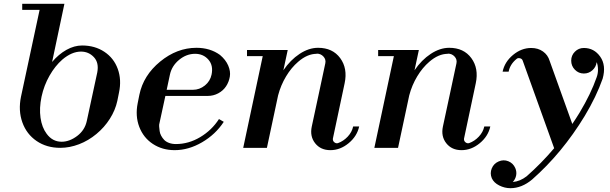

<svg xmlns="http://www.w3.org/2000/svg" viewBox="-20 -780 3220 1013"><path d="M297.9 0Q226.1 0 173.1 -36.1Q120.1 -72.3 97.9 -134.5Q75.7 -196.8 90.8 -270L189 -728H97.2V-759.8H319.8L254.9 -453.1Q289.6 -494.1 330.8 -517.1Q372.1 -540 413.1 -540Q480.5 -540 530.5 -506.8Q580.6 -473.6 601.3 -416.5Q622.1 -359.4 607.9 -292L599.1 -248Q588.4 -198.7 559.6 -153.3Q530.8 -107.9 488.8 -73.2Q446.8 -38.1 397 -19Q347.2 0 297.9 0ZM199.2 -270Q186.5 -209.5 193.8 -158.4Q201.2 -107.4 226.1 -74.2Q256.8 -32.2 305.2 -32.2Q346.7 -32.2 387.2 -62.7Q427.7 -93.3 438 -142.1L493.2 -397.9Q502.9 -449.2 475.3 -478.5Q447.8 -507.8 407.2 -507.8Q358.9 -507.8 309.1 -465.8Q270.5 -432.1 241.2 -380.6Q211.9 -329.1 199.2 -270Z M901.4 12.2Q836.4 12.2 786.6 -20.5Q736.8 -53.2 714.8 -110.6Q692.9 -168 706.5 -235.8L715.3 -279.8Q736.3 -382.3 825 -455.1Q913.6 -527.8 1016.6 -527.8Q1088.9 -527.8 1140.6 -490.2Q1170.9 -464.8 1184.1 -434.1Q1197.3 -403.3 1192.6 -375.7Q1188 -348.1 1172.9 -325Q1157.7 -301.8 1131.8 -287.8Q1106 -273.9 1076.2 -273.9H852.5L821.3 -129.9Q818.8 -122.6 819.8 -111.6Q820.8 -100.6 822.3 -88.4Q823.7 -76.2 830.3 -64Q836.9 -51.8 846.2 -42Q855.5 -32.2 871.6 -26.1Q887.7 -20 908.2 -20Q975.1 -20 1036.1 -56.4Q1097.2 -92.8 1135.3 -151.9L1160.6 -137.2Q1117.2 -70.8 1046.1 -29.3Q975.1 12.2 901.4 12.2ZM859.4 -306.2H997.6Q1032.7 -306.2 1060.8 -328.9Q1088.9 -351.6 1096.2 -386.2Q1106.4 -434.6 1079.6 -465.3Q1052.7 -496.1 1009.3 -496.1Q963.4 -496.1 924.8 -464.1Q886.2 -432.1 876.5 -386.2Z M1625 -112.8Q1635.7 -162.1 1661.9 -284.7Q1688 -407.2 1696.3 -445.8Q1700.7 -466.3 1686.5 -481.7Q1672.4 -497.1 1650.9 -497.1V-496.1Q1601.6 -496.1 1553.2 -454.1Q1517.1 -423.3 1489.3 -377Q1461.4 -330.6 1447.3 -276.9L1388.2 0H1263.2L1366.2 -483.9H1283.2V-516.1H1498L1475.1 -409.2Q1512.2 -463.9 1560.8 -495.8Q1609.4 -527.8 1658.2 -527.8Q1734.9 -527.8 1774.9 -473.4Q1814.9 -418.9 1798.3 -340.8L1736.3 -48.8Q1734.9 -36.6 1743.9 -29.3Q1752.9 -22 1763.2 -24.9Q1792 -35.2 1814.5 -59.1Q1836.9 -83 1843.3 -112.8H1875Q1863.8 -61 1819.3 -24.4Q1774.9 12.2 1723.1 12.2Q1671.4 12.2 1642.6 -24.4Q1613.8 -61 1625 -112.8Z M2316.9 -112.8Q2327.6 -162.1 2353.8 -284.7Q2379.9 -407.2 2388.2 -445.8Q2392.6 -466.3 2378.4 -481.7Q2364.3 -497.1 2342.8 -497.1V-496.1Q2293.5 -496.1 2245.1 -454.1Q2209 -423.3 2181.2 -377Q2153.3 -330.6 2139.2 -276.9L2080.1 0H1955.1L2058.1 -483.9H1975.1V-516.1H2189.9L2167 -409.2Q2204.1 -463.9 2252.7 -495.8Q2301.3 -527.8 2350.1 -527.8Q2426.8 -527.8 2466.8 -473.4Q2506.8 -418.9 2490.2 -340.8L2428.2 -48.8Q2426.8 -36.6 2435.8 -29.3Q2444.8 -22 2455.1 -24.9Q2483.9 -35.2 2506.3 -59.1Q2528.8 -83 2535.2 -112.8H2566.9Q2555.7 -61 2511.2 -24.4Q2466.8 12.2 2415 12.2Q2363.3 12.2 2334.5 -24.4Q2305.7 -61 2316.9 -112.8Z M2672.9 212.9Q2642.6 212.9 2614 198.5Q2585.4 184.1 2574.7 160.2Q2564 134.3 2574.5 108.6Q2585 83 2610.8 71.8Q2636.7 60.5 2662.1 70.8Q2687.5 81.1 2698.7 106.9Q2707 126.5 2703.1 146Q2699.2 165.5 2685.5 180.2Q2723.6 177.2 2758.8 149.9Q2835.4 82.5 2903.8 2L2737.8 -460Q2734.4 -470.2 2723.1 -472.7Q2711.9 -475.1 2705.6 -469.2Q2670.9 -440.9 2663.6 -401.9H2631.8Q2642.6 -453.6 2686.8 -490.2Q2731 -526.9 2782.7 -526.9Q2818.8 -526.9 2844.7 -508.5Q2870.6 -490.2 2879.9 -459L2999.5 -126Q3016.6 -150.9 3037.6 -185.1Q3097.7 -285.2 3127.9 -372.1Q3135.7 -393.1 3135 -415.5Q3134.3 -438 3127.9 -452.1Q3125 -426.8 3105.7 -409.4Q3086.4 -392.1 3060.5 -392.1Q3032.7 -392.1 3013.2 -412.1Q2993.7 -432.1 2993.7 -460Q2993.7 -487.8 3013.2 -507.3Q3032.7 -526.9 3060.5 -526.9Q3114.3 -526.9 3146.7 -481.2Q3179.2 -435.5 3159.7 -365.2Q3126.5 -270.5 3064.9 -168Q2946.3 27.3 2787.6 167Q2732.9 212.9 2672.9 212.9Z"/></svg>

Font: Fin Serif Display
Style: Italic
Weight: 400
Italic angle: -12°
Designer: J. Blake Harris
Version: Version 1.006;FEAKit 1.0